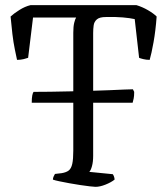

<svg xmlns="http://www.w3.org/2000/svg" viewBox="-20 -724 648 744"><path d="M103 -326Q103 -344 105 -354Q107 -364 110 -368Q138 -368 175 -368.5Q212 -369 252 -370Q292 -371 331 -372Q370 -373 404 -374.5Q438 -376 461.5 -377Q485 -378 495 -378L500 -368Q500 -352 498 -342.5Q496 -333 494 -326ZM350 0Q344 0 327.5 -2Q311 -4 290.5 -7Q270 -10 248.5 -14Q227 -18 210 -21.5Q193 -25 185 -28Q185 -34 188 -40.5Q191 -47 193 -50L219 -53Q237 -56 246.5 -63.5Q256 -71 260 -89Q264 -107 264 -140V-597Q264 -621 267.5 -635.5Q271 -650 275 -656H108L89 -500Q84 -498 72 -495Q60 -492 46 -492Q43 -506 37.5 -532.5Q32 -559 28 -592.5Q24 -626 21 -660Q34 -672 55.5 -685.5Q77 -699 98 -704H509Q532 -697 553.5 -684.5Q575 -672 587 -660Q583 -605 575 -560.5Q567 -516 560 -492Q547 -492 535 -495Q523 -498 519 -500L502 -650Q484 -654 456 -656.5Q428 -659 390 -658Q366 -658 355.5 -649Q345 -640 343 -626Q341 -612 341 -596V-120Q341 -97 336.5 -80.5Q332 -64 326 -58L417 -49Q419 -47 421.5 -40.5Q424 -34 424 -28Q410 -17 388.5 -8.5Q367 0 350 0Z"/></svg>

Font: Texturina 12pt ExtraLight
Style: Regular
Weight: 250
Designer: Guillermo Torres Carreño
Foundry: Omnibus-Type
Version: Version 1.002